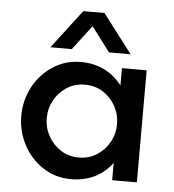

<svg xmlns="http://www.w3.org/2000/svg" viewBox="-49 -695 681 751"><g transform="rotate(5 291.0 -319.5)"><path d="M257 10Q195 10 146 -22.5Q97 -55 69.5 -107.5Q42 -160 42 -220Q42 -281 69.5 -333Q97 -385 146 -417.5Q195 -450 257 -450Q307 -450 348 -430Q389 -410 418 -372V-440H515V0H418V-68Q401 -44 376 -26Q351 -8 321 1Q291 10 257 10ZM280 -77Q320 -77 351 -97Q382 -117 400 -149.5Q418 -182 418 -220Q418 -258 400 -290.5Q382 -323 351 -343Q320 -363 280 -363Q240 -363 209 -343Q178 -323 160 -290.5Q142 -258 142 -220Q142 -182 160 -149.5Q178 -117 209 -97Q240 -77 280 -77ZM132 -497 248 -649H331L447 -497H362L277 -610H302L216 -497Z"/></g></svg>

Font: Teachers Medium
Style: Regular
Weight: 500
Designer: Alfredo Marco Pradil, Chank Diesel
Version: Version 1.001